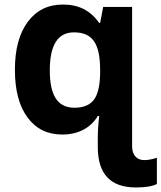

<svg xmlns="http://www.w3.org/2000/svg" viewBox="-20 -576 703 836"><path d="M251 9.8C319.8 9.8 374 -18.1 405.8 -70.8H412.1C407.7 -35.2 405.8 -2.4 405.8 26.9V64C405.8 181.6 460.9 240.2 571.8 240.2C612.3 240.2 643.1 235.4 663.1 225.1V110.8C643.1 117.7 625 121.1 607.9 121.1C574.7 121.1 555.2 98.1 555.2 61V-545.9H429.2L416 -476.1H412.1C373 -530.8 322.8 -556.2 253.9 -556.2C189 -556.2 138.2 -531.2 101.1 -481C63.5 -430.7 44.9 -361.3 44.9 -272C44.9 -183.6 63 -114.3 99.6 -64.9C136.2 -15.1 186.5 9.8 251 9.8ZM304.2 -106.9C230.5 -106.9 196.8 -160.6 196.8 -270C196.8 -379.9 231.9 -435.1 301.8 -435.1C381.8 -435.1 416 -388.2 416 -271V-252.9C414.6 -198.7 404.8 -161.1 387.2 -139.6C369.6 -117.7 341.8 -106.9 304.2 -106.9Z"/></svg>

Font: Noto Reveo Sans
Style: Bold
Weight: 700
Designer: Monotype Design team
Foundry: Monotype Imaging Inc.
Version: Version 1.04